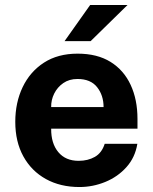

<svg xmlns="http://www.w3.org/2000/svg" viewBox="-20 -743 616 773"><path d="M186 -225Q185.5 -165.5 214.8 -130.5Q244 -95.5 296.5 -95.5Q334 -95.5 362 -111.5Q390 -127.5 401.5 -164H533Q524 -109 489 -70Q454 -31 403.8 -10.5Q353.5 10 300 10Q223 10 164.8 -22.2Q106.5 -54.5 74 -113.5Q41.5 -172.5 41.5 -252.5Q41.5 -330 71.2 -392.2Q101 -454.5 157 -490.8Q213 -527 292.5 -527Q371.5 -527 425 -493.8Q478.5 -460.5 506 -401.2Q533.5 -342 533.5 -264.5V-225ZM186 -312H397Q397 -359 371 -392Q345 -425 292 -425Q258.5 -425 234.8 -408.5Q211 -392 198.2 -366.2Q185.5 -340.5 186 -312ZM343 -723H493.5L345 -577.5H240Z"/></svg>

Font: Public Sans
Style: Bold
Weight: 700
Designer: The Public Sans project authors (U.S. Web Design System). Libre Franklin designed by Pablo Impallari and Rodrigo Fuenzal
Version: Version 1.008; ttfautohint (v1.8.1) -l 8 -r 50 -G 200 -x 14 